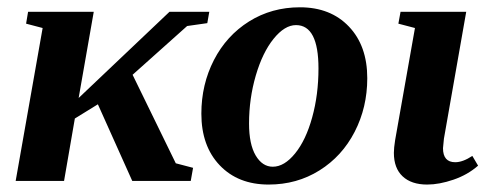

<svg xmlns="http://www.w3.org/2000/svg" viewBox="-20 -491 1329 521"><path d="M547.9 -459 542.5 -428.2 487.8 -420.4 339.8 -288.1 457 -47.9 503.9 -35.6 497.6 0H338.9L245.6 -208L183.1 -169.4L153.8 0H22.5L95.7 -415L50.8 -426.8L56.2 -459H234.4L193.4 -225.1L439.9 -459Z M844.2 -305.2Q844.2 -422.9 783.2 -422.9Q752.4 -422.9 722.4 -385.7Q692.4 -348.6 674.1 -286.1Q655.8 -223.6 655.8 -155.8Q655.8 -99.6 673.8 -69.1Q691.9 -38.6 720.2 -38.6Q751.5 -38.6 780.8 -74.7Q810.1 -110.8 827.1 -172.4Q844.2 -233.9 844.2 -305.2ZM709 9.8Q626 9.8 576.2 -42.5Q526.4 -94.7 526.4 -182.6Q526.4 -261.7 560.5 -328.1Q594.7 -394.5 656 -432.9Q717.3 -471.2 793.9 -471.2Q877 -471.2 926.8 -418.9Q976.6 -366.7 976.6 -278.8Q976.6 -199.7 942.4 -133.3Q908.2 -66.9 846.9 -28.6Q785.6 9.8 709 9.8Z M1139.2 9.8Q1096.2 9.8 1072.5 -12.5Q1048.8 -34.7 1048.8 -76.2Q1048.8 -89.4 1052.2 -110.8L1106 -415L1061 -426.8L1066.9 -459H1245.1L1184.6 -114.7L1182.1 -88.9Q1182.1 -50.8 1215.3 -50.8Q1235.8 -50.8 1261.7 -67.9L1277.3 -41.5Q1249 -16.6 1210.4 -3.4Q1171.9 9.8 1139.2 9.8Z"/></svg>

Font: Liberation Serif
Style: Bold Italic
Weight: 700
Italic angle: -16.333°
Designer: Steve Matteson
Foundry: Ascender Corporation
Version: Version 2.1.5